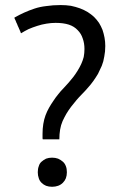

<svg xmlns="http://www.w3.org/2000/svg" viewBox="-20 -715 466 747"><path d="M210.9 -172.9Q210.9 -193.4 213.9 -210.9Q216.8 -228.5 223.6 -244.1Q230.5 -258.8 238.3 -272.5Q247.1 -287.1 256.8 -299.8Q266.6 -312.5 277.3 -325.2Q288.1 -337.9 299.8 -349.6Q311.5 -361.3 322.3 -374Q333 -385.7 342.8 -399.4Q352.5 -413.1 361.3 -427.7Q369.1 -443.4 376 -459Q382.8 -475.6 385.7 -495.1Q389.6 -513.7 389.6 -536.1Q389.6 -552.7 386.7 -568.4Q383.8 -584 378.9 -598.6Q373 -613.3 365.2 -626Q356.4 -638.7 345.7 -649.4Q335 -659.2 321.3 -668Q306.6 -676.8 291 -682.6Q274.4 -688.5 255.9 -692.4Q237.3 -695.3 215.8 -695.3Q185.5 -695.3 160.2 -691.4Q134.8 -688.5 114.3 -681.6Q93.8 -674.8 74.2 -666Q54.7 -657.2 36.1 -646.5Q36.1 -645.5 36.1 -644.5Q36.1 -644.5 37.1 -643.6Q37.1 -643.6 37.1 -642.6Q37.1 -642.6 37.1 -641.6Q37.1 -641.6 38.1 -640.6Q38.1 -640.6 38.1 -639.6Q38.1 -639.6 39.1 -638.7Q39.1 -638.7 39.1 -637.7Q39.1 -637.7 39.1 -637.7Q39.1 -637.7 40 -636.7Q40 -636.7 40 -635.7Q40 -635.7 41 -634.8Q41 -634.8 41 -633.8Q41 -633.8 42 -631.8Q42 -631.8 42 -630.9Q42 -630.9 43 -629.9Q43 -629.9 43 -629.9Q43 -629.9 43 -628.9Q43 -627.9 43.9 -627Q43.9 -627 43.9 -626Q43.9 -626 44.9 -625Q44.9 -625 44.9 -625Q44.9 -625 45.9 -623Q45.9 -623 45.9 -622.1Q45.9 -622.1 45.9 -622.1Q45.9 -622.1 46.9 -621.1Q46.9 -621.1 46.9 -620.1Q46.9 -620.1 46.9 -619.1Q46.9 -619.1 47.9 -619.1Q47.9 -619.1 47.9 -618.2Q47.9 -618.2 47.9 -617.2Q47.9 -617.2 48.8 -616.2Q48.8 -616.2 48.8 -616.2Q48.8 -616.2 48.8 -615.2Q48.8 -615.2 48.8 -614.3Q48.8 -614.3 49.8 -614.3Q49.8 -614.3 49.8 -613.3Q49.8 -613.3 49.8 -612.3Q49.8 -612.3 50.8 -611.3Q50.8 -611.3 50.8 -611.3Q50.8 -610.4 51.8 -609.4Q51.8 -609.4 51.8 -609.4Q51.8 -609.4 51.8 -608.4Q51.8 -608.4 52.7 -607.4Q52.7 -607.4 52.7 -607.4Q52.7 -607.4 52.7 -606.4Q52.7 -606.4 53.7 -605.5Q53.7 -605.5 53.7 -604.5Q53.7 -604.5 53.7 -603.5Q53.7 -603.5 54.7 -602.5Q54.7 -602.5 54.7 -602.5Q54.7 -602.5 55.7 -600.6Q55.7 -600.6 55.7 -600.6Q55.7 -600.6 55.7 -599.6Q55.7 -599.6 55.7 -599.6Q55.7 -599.6 56.6 -597.7Q56.6 -597.7 56.6 -597.7Q56.6 -596.7 57.6 -595.7Q57.6 -595.7 57.6 -595.7Q57.6 -594.7 58.6 -593.8Q58.6 -593.8 58.6 -592.8Q58.6 -592.8 58.6 -592.8Q58.6 -592.8 59.6 -591.8Q59.6 -591.8 59.6 -589.8Q59.6 -589.8 60.5 -588.9Q60.5 -588.9 60.5 -587.9Q60.5 -587.9 61.5 -586.9Q61.5 -586.9 61.5 -585.9Q61.5 -585.9 62.5 -585.9Q75.2 -593.8 90.8 -601.6Q106.4 -608.4 125 -614.3Q142.6 -620.1 161.1 -623Q178.7 -626 196.3 -626Q226.6 -626 248 -619.1Q268.6 -612.3 282.2 -597.7Q295.9 -584 301.8 -565.4Q308.6 -546.9 308.6 -524.4Q308.6 -508.8 305.7 -493.2Q301.8 -478.5 295.9 -465.8Q290 -453.1 282.2 -440.4Q274.4 -427.7 265.6 -416Q256.8 -405.3 247.1 -393.6Q237.3 -382.8 226.6 -371.1Q215.8 -360.4 206.1 -347.7Q196.3 -335.9 187.5 -322.3Q178.7 -309.6 170.9 -295.9Q163.1 -282.2 157.2 -266.6Q151.4 -251 148.4 -232.4Q145.5 -214.8 145.5 -194.3Q145.5 -190.4 145.5 -183.6Q145.5 -180.7 145.5 -177.7Q145.5 -174.8 146.5 -172.9Q168 -172.9 210.9 -172.9ZM141.6 -3.9Q149.4 3.9 159.2 7.8Q169.9 11.7 182.6 11.7Q195.3 11.7 206.1 7.8Q216.8 3.9 224.6 -3.9Q232.4 -11.7 236.3 -21.5Q240.2 -32.2 240.2 -44.9Q240.2 -58.6 236.3 -68.4Q232.4 -79.1 224.6 -85.9Q216.8 -92.8 206.1 -97.7Q195.3 -101.6 182.6 -101.6Q169.9 -101.6 159.2 -97.7Q149.4 -92.8 141.6 -85.9Q133.8 -79.1 130.9 -68.4Q127 -58.6 127 -44.9Q127 -32.2 130.9 -21.5Q133.8 -11.7 141.6 -3.9Z"/></svg>

Font: Aptus Gothic JP
Style: Medium
Weight: 400
Designer: Fuminori Ogawa / Motoya
Version: Version 1